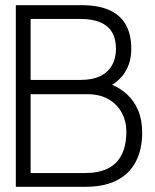

<svg xmlns="http://www.w3.org/2000/svg" viewBox="-20 -720 597 740"><path d="M296 -700H41V0H308Q382 0 430.5 -25Q479 -50 503.5 -97Q528 -144 528 -209Q528 -258 512.5 -294.5Q497 -331 470.5 -355.5Q444 -380 412 -393Q436 -408 452.5 -428.5Q469 -449 477.5 -475Q486 -501 486 -532Q486 -587 465 -624.5Q444 -662 401.5 -681Q359 -700 296 -700ZM291 -412H98V-647H290Q336 -647 366.5 -634Q397 -621 412 -595.5Q427 -570 427 -532Q427 -495 411.5 -468Q396 -441 366 -426.5Q336 -412 291 -412ZM306 -53H98V-357H316Q364 -357 397.5 -338Q431 -319 449 -286Q467 -253 467 -213Q467 -159 448.5 -123Q430 -87 394.5 -70Q359 -53 306 -53Z"/></svg>

Font: AdventPro_ExpandedRegular
Style: ExpandedRegular
Weight: 400
Width: 7
Designer: VivaRado, Andreas Kalpakidis
Foundry: VivaRado, Andreas Kalpakidis
Version: Version 3.000